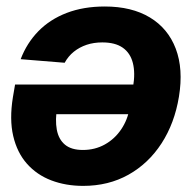

<svg xmlns="http://www.w3.org/2000/svg" viewBox="-20 -577 604 603"><path d="M309.1 -556.6Q393.6 -556.6 450.7 -522.2Q507.8 -487.8 532 -424.1Q556.2 -360.4 542 -273.4Q528.3 -189.9 487.3 -126.7Q446.3 -63.5 383.5 -28.3Q320.8 6.8 241.2 6.8Q186.5 6.8 141.1 -10.5Q95.7 -27.8 64.7 -62.7Q33.7 -97.7 21.5 -149.9Q9.3 -202.1 20.5 -271.5L27.3 -311.5H487.8L472.7 -218.3H85L159.7 -241.7Q152.8 -200.2 158.4 -169.7Q164.1 -139.2 184.1 -122.6Q204.1 -106 240.2 -106Q278.3 -106 309.3 -123.3Q340.3 -140.6 360.6 -170.7Q380.9 -200.7 387.2 -238.3L397.9 -304.2Q405.3 -348.1 397.2 -379.4Q389.2 -410.6 365.5 -427.2Q341.8 -443.8 301.3 -443.8Q274.4 -443.8 252 -436.3Q229.5 -428.7 211.9 -414.6Q194.3 -400.4 183.1 -379.9L44.9 -391.1Q64 -441.4 100.3 -478.8Q136.7 -516.1 189.5 -536.4Q242.2 -556.6 309.1 -556.6Z"/></svg>

Font: Inter Tight
Style: Bold Italic
Weight: 700
Italic angle: -9.39999°
Designer: Rasmus Andersson
Foundry: rsms
Version: Version 3.004